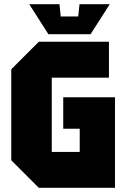

<svg xmlns="http://www.w3.org/2000/svg" viewBox="-20 -900 605 920"><path d="M34 -132V-568L166 -700H502V-528H228V-172H362V-283H283V-434H531V0H166ZM361 -880H506L414 -736H212L120 -880H265L271 -821H355Z"/></svg>

Font: Tektur SemiCondensed ExtraBold
Style: Regular
Weight: 800
Width: 4
Designer: Adam Jagosz
Foundry: Adam Jagosz
Version: Version 1.005;gftools[0.9.30]